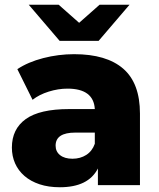

<svg xmlns="http://www.w3.org/2000/svg" viewBox="-20 -779 668 808"><path d="M569 -301V0H392V-70Q352 9 232 9Q184 9 146.5 -3.5Q109 -16 83 -38.5Q57 -61 43.5 -91.5Q30 -122 30 -158Q30 -236 88.5 -278Q147 -320 271 -320H379Q374 -406 264 -406Q225 -406 185 -393.5Q145 -381 117 -359L53 -488Q98 -518 162 -534.5Q226 -551 292 -551Q428 -551 498.5 -490Q569 -429 569 -301ZM379 -174V-221H297Q214 -221 214 -166Q214 -141 233 -126Q252 -111 285 -111Q318 -111 343 -127Q368 -143 379 -174ZM525 -759 395 -607H231L101 -759H227L313 -683L399 -759Z"/></svg>

Font: CMG Sans ExtraBold
Style: Regular
Weight: 800
Designer: Julieta Ulanovsky
Foundry: Julieta Ulanovsky
Version: Version 7.200